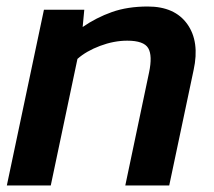

<svg xmlns="http://www.w3.org/2000/svg" viewBox="-20 -570 659 590"><path d="M1 0 115 -540H239L234 -487Q276 -516 324 -533Q372 -550 434 -550Q517 -550 555.5 -496Q594 -442 575 -355L500 0H365L438 -347Q449 -399 435.5 -422Q422 -445 371 -445Q330 -445 287.5 -429Q245 -413 218 -389L136 0Z"/></svg>

Font: Kanit Medium
Style: Italic
Weight: 500
Italic angle: -12°
Designer: Katatrad Team
Foundry: CadsonDemak
Version: Version 2.000; ttfautohint (v1.8.3)